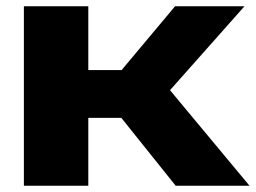

<svg xmlns="http://www.w3.org/2000/svg" viewBox="-20 -591 814 611"><path d="M261 0V-216H366L539 0H774L521 -304L758 -571H537L367 -368H261V-571H56V0Z"/></svg>

Font: Bounded
Style: Bold
Weight: 700
Designer: Vlad Churkin
Version: Version 3.0